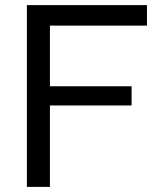

<svg xmlns="http://www.w3.org/2000/svg" viewBox="-20 -730 623 750"><path d="M85 0H175V-318H494V-393H175V-630H554V-710H85Z"/></svg>

Font: FIGSv2-sans-serif Medium
Style: Regular
Weight: 500
Designer: Matt McInerney, Pablo Impallari, Rodrigo Fuenzalida,Mirko Velimirovic
Foundry: Matt McInerney, Pablo Impallari, Rodrigo Fuenzalida
Version: Version 4.021;hotconv 1.0.109;makeotfexe 2.5.65596